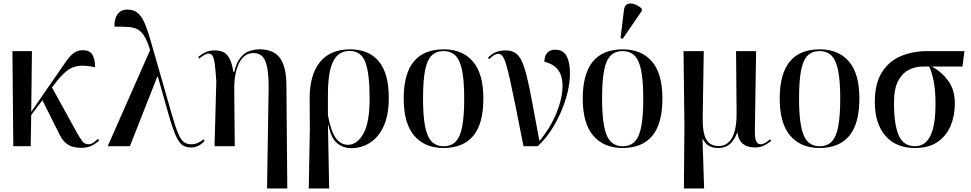

<svg xmlns="http://www.w3.org/2000/svg" viewBox="-20 -824 5470 1082"><path d="M55 0 50 -536H160L156 -194L308 -414Q335 -454 355 -482Q375 -510 396 -525.5Q417 -541 446 -541Q486 -541 501 -515Q516 -489 516 -445Q461 -457 423.5 -452.5Q386 -448 356.5 -424.5Q327 -401 295 -360L273 -331L412 -79Q433 -41 445.5 -26Q458 -11 480 -11Q493 -11 507 -21Q521 -31 533 -41L539 -33Q527 -20 502 -5.5Q477 9 438 9Q391 9 364 -8Q337 -25 318 -61L219 -259L156 -176L153 0Z M587 0 826 -542Q810 -593 793 -620.5Q776 -648 754.5 -659Q733 -670 701.5 -672Q670 -674 625 -674Q624 -696 630 -718Q636 -740 652.5 -755Q669 -770 698 -770Q735 -770 757.5 -750Q780 -730 797.5 -688Q815 -646 834 -577L948 -180Q969 -107 984.5 -71Q1000 -35 1017 -23Q1034 -11 1058 -11Q1079 -11 1096.5 -19.5Q1114 -28 1127 -39L1133 -30Q1100 7 1057 7Q1028 7 1008.5 -6Q989 -19 971.5 -57.5Q954 -96 932 -172L870 -391H866L712 0Z M1485 238 1494 -342Q1493 -440 1474 -482.5Q1455 -525 1409 -525Q1372 -525 1347.5 -498Q1323 -471 1311 -424Q1299 -377 1300 -318L1303 0H1189L1199 -366Q1195 -429 1190.5 -462.5Q1186 -496 1178 -509Q1170 -522 1156 -522Q1146 -522 1131.5 -514Q1117 -506 1103 -494L1097 -503Q1114 -517 1136 -528.5Q1158 -540 1190 -540Q1218 -540 1238.5 -530.5Q1259 -521 1273 -495Q1287 -469 1295 -419H1300Q1313 -473 1335.5 -500Q1358 -527 1386 -536.5Q1414 -546 1444 -546Q1519 -546 1555.5 -500Q1592 -454 1594 -351L1599 238Z M1720 238 1726 -98 1725 -264Q1724 -401 1782.5 -473.5Q1841 -546 1953 -546Q2059 -546 2115 -478Q2171 -410 2171 -272Q2171 -178 2143 -115Q2115 -52 2066.5 -20.5Q2018 11 1958 11Q1915 11 1880.5 -16.5Q1846 -44 1830 -121H1828L1835 238ZM1941 -8Q1992 -8 2027.5 -70Q2063 -132 2063 -269Q2063 -410 2039 -473.5Q2015 -537 1950 -537Q1886 -537 1856.5 -476Q1827 -415 1828 -280V-174Q1846 -81 1873.5 -44.5Q1901 -8 1941 -8Z M2479 10Q2374 10 2314.5 -59Q2255 -128 2255 -269Q2255 -546 2481 -546Q2586 -546 2645 -477.5Q2704 -409 2704 -269Q2704 -127 2647 -58.5Q2590 10 2479 10ZM2480 0Q2523 0 2548.5 -26.5Q2574 -53 2585 -112Q2596 -171 2596 -269Q2596 -367 2584.5 -425.5Q2573 -484 2547.5 -510Q2522 -536 2479 -536Q2437 -536 2411.5 -510Q2386 -484 2375 -425.5Q2364 -367 2364 -269Q2364 -171 2375.5 -112Q2387 -53 2412.5 -26.5Q2438 0 2480 0Z M2930 0Q2904 -133 2885.5 -225Q2867 -317 2854 -375Q2841 -433 2831 -465Q2821 -497 2810.5 -509Q2800 -521 2787 -521Q2768 -521 2737 -491L2730 -499Q2751 -521 2775.5 -530.5Q2800 -540 2828 -540Q2860 -540 2881.5 -527.5Q2903 -515 2919 -482.5Q2935 -450 2949 -392.5Q2963 -335 2979.5 -246Q2996 -157 3020 -29Q3084 -107 3117 -190Q3150 -273 3150 -338Q3150 -384 3136 -412Q3122 -440 3098.5 -455Q3075 -470 3048 -476Q3048 -510 3064.5 -527Q3081 -544 3108 -544Q3153 -544 3172.5 -509Q3192 -474 3192 -409Q3192 -361 3179 -306Q3166 -251 3142 -195Q3118 -139 3085 -88.5Q3052 -38 3010 0Z M3488 10Q3383 10 3323.5 -59Q3264 -128 3264 -269Q3264 -546 3490 -546Q3595 -546 3654 -477.5Q3713 -409 3713 -269Q3713 -127 3656 -58.5Q3599 10 3488 10ZM3489 0Q3532 0 3557.5 -26.5Q3583 -53 3594 -112Q3605 -171 3605 -269Q3605 -367 3593.5 -425.5Q3582 -484 3556.5 -510Q3531 -536 3488 -536Q3446 -536 3420.5 -510Q3395 -484 3384 -425.5Q3373 -367 3373 -269Q3373 -171 3384.5 -112Q3396 -53 3421.5 -26.5Q3447 0 3489 0ZM3489 -605 3477 -610 3496 -766Q3499 -793 3515 -800.5Q3531 -808 3553.5 -801Q3576 -794 3597 -775V-763Z M3834 238 3837 -112 3832 -536H3946L3940 -166Q3938 -80 3959 -40.5Q3980 -1 4030 -1Q4079 -1 4105.5 -47.5Q4132 -94 4131 -191L4128 -536H4241L4234 -95Q4233 -45 4241.5 -28Q4250 -11 4267 -11Q4278 -11 4292 -19Q4306 -27 4320 -39L4326 -30Q4308 -15 4286 -4Q4264 7 4234 7Q4193 7 4167.5 -12.5Q4142 -32 4136 -76H4134Q4120 -37 4094.5 -13.5Q4069 10 4027 10Q3964 10 3941 -41H3939L3948 238Z M4598 10Q4493 10 4433.5 -59Q4374 -128 4374 -269Q4374 -546 4600 -546Q4705 -546 4764 -477.5Q4823 -409 4823 -269Q4823 -127 4766 -58.5Q4709 10 4598 10ZM4599 0Q4642 0 4667.5 -26.5Q4693 -53 4704 -112Q4715 -171 4715 -269Q4715 -367 4703.5 -425.5Q4692 -484 4666.5 -510Q4641 -536 4598 -536Q4556 -536 4530.5 -510Q4505 -484 4494 -425.5Q4483 -367 4483 -269Q4483 -171 4494.5 -112Q4506 -53 4531.5 -26.5Q4557 0 4599 0Z M5135 10Q5029 10 4969.5 -59Q4910 -128 4910 -249Q4910 -353 4949.5 -416Q4989 -479 5056 -507.5Q5123 -536 5206 -536H5415L5404 -449H5231Q5285 -421 5323 -369.5Q5361 -318 5361 -241Q5361 -172 5337 -115Q5313 -58 5263.5 -24Q5214 10 5135 10ZM5137 0Q5194 0 5223 -58.5Q5252 -117 5252 -240Q5252 -319 5240.5 -372Q5229 -425 5216 -449H5178Q5140 -449 5103 -431Q5066 -413 5042 -369Q5018 -325 5018 -245Q5018 -121 5045 -60.5Q5072 0 5137 0Z"/></svg>

Font: Noto Serif Display SemiCondensed Medium
Style: Regular
Weight: 500
Width: 4
Designer: Monotype Design Team
Foundry: Monotype Imaging Inc.
Version: Version 2.009